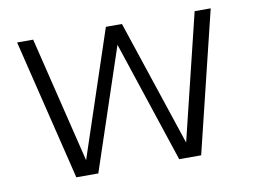

<svg xmlns="http://www.w3.org/2000/svg" viewBox="-61 -585 883 671"><g transform="rotate(-10 380.5 -250.0)"><path d="M159 0H237L381 -431L524 0H602L724 -500H667L558 -53L409 -500H352L203 -53L94 -500H37Z"/></g></svg>

Font: Uncut Sans Light
Style: Regular
Weight: 300
Designer: Kasper Nordkvist
Foundry: UNCUT.wtf
Version: Version 1.304;Glyphs 3.2 (3246)